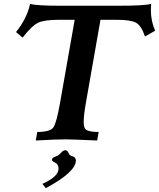

<svg xmlns="http://www.w3.org/2000/svg" viewBox="-20 -723 818 988"><path d="M480 0Q346.7 -5.9 316.9 -5.9Q268.1 -5.9 164.1 0L171.9 -43.9Q241.2 -43.9 256.3 -69.8Q271.5 -95.7 288.6 -191.4L364.3 -621.1H281.7Q209 -621.1 177 -606.4Q145 -591.8 96.2 -529.3L62.5 -558.1Q118.7 -627.9 134.8 -703.1Q166.5 -693.4 295.4 -693.4H582.5Q726.1 -693.4 757.8 -703.1Q756.3 -687.5 756.3 -672.4Q756.3 -614.7 778.3 -564.9L726.1 -535.2Q706.5 -592.8 678.5 -606.9Q650.4 -621.1 581.5 -621.1H497.1L422.4 -196.3Q410.6 -129.4 410.6 -95.7Q410.6 -76.2 414.6 -67.9Q418.5 -43.9 487.8 -43.9ZM215.8 245.1 198.2 223.1Q281.2 186 281.2 145Q281.2 122.1 264.2 114.3Q247.1 106.4 247.1 98.6Q249 87.9 265.9 82.3Q282.7 76.7 293.2 64Q303.7 51.3 315.9 49.8Q328.1 51.3 332.5 64Q336.9 76.7 352.8 81.1Q368.7 85.4 370.6 102.5Q370.6 162.1 215.8 245.1Z"/></svg>

Font: Kelvinch
Style: Bold Italic
Weight: 700
Italic angle: -10°
Designer: Paul James Miller
Foundry: High-Logic / Made with FontCreator
Version: Version 3.30 September 23, 2016